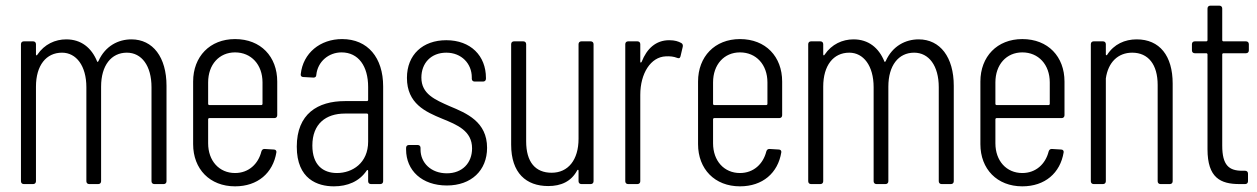

<svg xmlns="http://www.w3.org/2000/svg" viewBox="-20 -650 4440 678"><path d="M444 -511C398 -511 352 -488 328 -435C326 -431 324 -430 323 -433C303 -482 266 -511 214 -511C175 -511 137 -494 112 -457C110 -453 107 -454 107 -458V-494C107 -500 103 -504 97 -504H64C58 -504 54 -500 54 -494V-10C54 -4 58 0 64 0H97C103 0 107 -4 107 -10V-344C107 -419 143 -464 199 -464C249 -464 285 -418 285 -342V-10C285 -4 289 0 295 0H327C333 0 337 -4 337 -10V-344C337 -419 373 -464 428 -464C480 -464 515 -418 515 -342V-10C515 -4 519 0 525 0H558C564 0 568 -4 568 -10V-347C568 -448 520 -511 444 -511Z M959 -243V-362C959 -450 901 -512 810 -512C721 -512 662 -450 662 -362V-141C662 -53 721 8 810 8C890 8 944 -39 956 -112C957 -118 953 -122 947 -122L914 -124C908 -124 905 -121 903 -115C892 -71 858 -39 810 -39C754 -39 715 -82 715 -144V-229C715 -231 717 -233 719 -233H949C955 -233 959 -237 959 -243ZM810 -465C867 -465 907 -422 907 -359V-283C907 -281 905 -279 903 -279H719C717 -279 715 -281 715 -283V-359C715 -422 754 -465 810 -465Z M1188 -512C1111 -512 1050 -463 1042 -388C1041 -382 1045 -378 1051 -378L1087 -376C1093 -376 1097 -379 1097 -386C1102 -433 1141 -465 1186 -465C1246 -465 1280 -416 1280 -343V-297C1280 -295 1278 -293 1276 -293H1198C1102 -293 1028 -248 1028 -132C1028 -17 1102 8 1159 8C1207 8 1249 -9 1275 -48C1277 -51 1280 -50 1280 -46V-10C1280 -4 1284 0 1290 0H1323C1329 0 1333 -4 1333 -10V-345C1333 -446 1279 -512 1188 -512ZM1170 -39C1121 -39 1083 -67 1083 -136C1083 -213 1131 -249 1198 -249H1276C1278 -249 1280 -247 1280 -245V-150C1280 -74 1224 -39 1170 -39Z M1558 5C1644 5 1700 -48 1700 -128C1700 -220 1628 -250 1568 -275C1516 -298 1468 -318 1468 -376C1468 -427 1502 -464 1556 -464C1610 -464 1646 -425 1646 -377V-372C1646 -366 1650 -362 1656 -362H1686C1692 -362 1696 -366 1696 -372V-375C1696 -453 1642 -508 1556 -508C1473 -508 1417 -457 1417 -375C1417 -284 1483 -255 1541 -231C1595 -209 1647 -188 1647 -126C1647 -74 1612 -38 1558 -38C1502 -38 1465 -75 1465 -122V-128C1465 -134 1461 -138 1455 -138H1424C1418 -138 1414 -134 1414 -128V-122C1414 -48 1470 5 1558 5Z M2023 -494V-160C2023 -85 1986 -40 1928 -40C1871 -40 1838 -77 1838 -151V-494C1838 -500 1834 -504 1828 -504H1795C1789 -504 1785 -500 1785 -494V-139C1785 -39 1838 7 1916 7C1961 7 1997 -9 2018 -48C2020 -52 2023 -51 2023 -47V-10C2023 -4 2027 0 2033 0H2066C2072 0 2076 -4 2076 -10V-494C2076 -500 2072 -504 2066 -504H2033C2027 -504 2023 -500 2023 -494Z M2343 -508C2296 -508 2264 -478 2246 -432C2244 -428 2241 -428 2241 -432V-494C2241 -500 2237 -504 2231 -504H2198C2192 -504 2188 -500 2188 -494V-10C2188 -4 2192 0 2198 0H2231C2237 0 2241 -4 2241 -10V-315C2241 -391 2278 -449 2331 -451C2346 -452 2360 -450 2370 -446C2377 -443 2381 -444 2383 -451L2391 -485C2392 -490 2391 -495 2386 -498C2375 -504 2363 -508 2343 -508Z M2742 -243V-362C2742 -450 2684 -512 2593 -512C2504 -512 2445 -450 2445 -362V-141C2445 -53 2504 8 2593 8C2673 8 2727 -39 2739 -112C2740 -118 2736 -122 2730 -122L2697 -124C2691 -124 2688 -121 2686 -115C2675 -71 2641 -39 2593 -39C2537 -39 2498 -82 2498 -144V-229C2498 -231 2500 -233 2502 -233H2732C2738 -233 2742 -237 2742 -243ZM2593 -465C2650 -465 2690 -422 2690 -359V-283C2690 -281 2688 -279 2686 -279H2502C2500 -279 2498 -281 2498 -283V-359C2498 -422 2537 -465 2593 -465Z M3224 -511C3178 -511 3132 -488 3108 -435C3106 -431 3104 -430 3103 -433C3083 -482 3046 -511 2994 -511C2955 -511 2917 -494 2892 -457C2890 -453 2887 -454 2887 -458V-494C2887 -500 2883 -504 2877 -504H2844C2838 -504 2834 -500 2834 -494V-10C2834 -4 2838 0 2844 0H2877C2883 0 2887 -4 2887 -10V-344C2887 -419 2923 -464 2979 -464C3029 -464 3065 -418 3065 -342V-10C3065 -4 3069 0 3075 0H3107C3113 0 3117 -4 3117 -10V-344C3117 -419 3153 -464 3208 -464C3260 -464 3295 -418 3295 -342V-10C3295 -4 3299 0 3305 0H3338C3344 0 3348 -4 3348 -10V-347C3348 -448 3300 -511 3224 -511Z M3739 -243V-362C3739 -450 3681 -512 3590 -512C3501 -512 3442 -450 3442 -362V-141C3442 -53 3501 8 3590 8C3670 8 3724 -39 3736 -112C3737 -118 3733 -122 3727 -122L3694 -124C3688 -124 3685 -121 3683 -115C3672 -71 3638 -39 3590 -39C3534 -39 3495 -82 3495 -144V-229C3495 -231 3497 -233 3499 -233H3729C3735 -233 3739 -237 3739 -243ZM3590 -465C3647 -465 3687 -422 3687 -359V-283C3687 -281 3685 -279 3683 -279H3499C3497 -279 3495 -281 3495 -283V-359C3495 -422 3534 -465 3590 -465Z M3994 -511C3952 -511 3914 -494 3890 -457C3888 -454 3885 -454 3885 -458V-494C3885 -500 3881 -504 3875 -504H3842C3836 -504 3832 -500 3832 -494V-10C3832 -4 3836 0 3842 0H3875C3881 0 3885 -4 3885 -10V-373C3893 -430 3928 -464 3978 -464C4035 -464 4068 -422 4068 -350V-10C4068 -4 4072 0 4078 0H4111C4117 0 4121 -4 4121 -10V-355C4121 -453 4075 -511 3994 -511Z M4390 -472V-494C4390 -500 4386 -504 4380 -504H4300C4298 -504 4296 -506 4296 -508V-620C4296 -626 4292 -630 4286 -630H4254C4248 -630 4244 -626 4244 -620V-508C4244 -506 4242 -504 4240 -504H4199C4193 -504 4189 -500 4189 -494V-472C4189 -466 4193 -462 4199 -462H4240C4242 -462 4244 -460 4244 -458V-123C4244 -22 4290 0 4357 0H4377C4383 0 4387 -4 4387 -10V-37C4387 -43 4383 -47 4377 -47H4367C4320 -47 4296 -66 4296 -136V-458C4296 -460 4298 -462 4300 -462H4380C4386 -462 4390 -466 4390 -472Z"/></svg>

Font: Barlow Condensed Light
Style: Regular
Weight: 300
Width: 3
Designer: Jeremy Tribby
Foundry: Tribby Type
Version: Version 1.422;hotconv 1.0.109;makeotfexe 2.5.65596